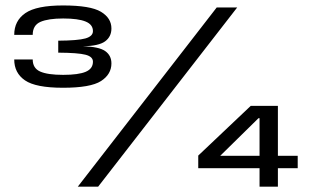

<svg xmlns="http://www.w3.org/2000/svg" viewBox="-20 -702 1169 722"><path d="M217 -372Q320.5 -372 359.8 -397.2Q399 -422.5 399 -463.5Q399 -493.5 375.5 -510Q352 -526.5 291.5 -528Q351.5 -529 375.2 -546.5Q399 -564 399 -595Q399 -634 359.5 -657.8Q320 -681.5 217 -681.5Q117.5 -681.5 75.5 -652.8Q33.5 -624 33.5 -571H103Q103 -607 132.2 -619.8Q161.5 -632.5 217.5 -632.5Q273.5 -632.5 301.5 -621.2Q329.5 -610 329.5 -585Q329.5 -565.5 301.2 -557.5Q273 -549.5 199 -549V-504Q273.5 -503.5 301.5 -496.2Q329.5 -489 329.5 -470Q329.5 -443.5 302.2 -432Q275 -420.5 217.5 -420.5Q159 -420.5 131 -433Q103 -445.5 103 -478.5H33.5Q33.5 -427.5 74 -399.8Q114.5 -372 217 -372ZM272.5 0H349L872 -674H795ZM956 0H1025V-69.5H1099.5V-116H1025V-304H923L725.5 -117V-69.5H956ZM808 -116 952 -257.5H956V-116Z"/></svg>

Font: Anybody SemiExpanded SemiBold
Style: Regular
Weight: 600
Width: 6
Designer: Tyler Finck
Foundry: Etcetera Type Company
Version: Version 1.113;gftools[0.9.25]